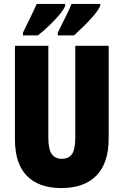

<svg xmlns="http://www.w3.org/2000/svg" viewBox="-20 -947 628 977"><path d="M533 -242Q533 -118 471 -54Q409 10 292 10Q178 10 117 -52Q56 -114 56 -238V-714H226V-246Q226 -188 243 -163.5Q260 -139 294 -139Q330 -139 346.5 -163Q363 -187 363 -247V-714H533ZM490 -917Q482 -898 459 -870.5Q436 -843 408 -815.5Q380 -788 357 -767H274V-781Q301 -835 319 -871.5Q337 -908 344 -927H490ZM312 -917Q303 -897 281 -870.5Q259 -844 230.5 -817Q202 -790 173 -767H97V-781Q124 -836 141.5 -872.5Q159 -909 167 -927H312Z"/></svg>

Font: Noto Sans Khmer UI ExtraCondensed Black
Style: Regular
Weight: 900
Width: 2
Designer: Danh Hong and the Monotype Design Team
Foundry: Monotype Imaging Inc.
Version: Version 2.002; ttfautohint (v1.8.4.7-5d5b)